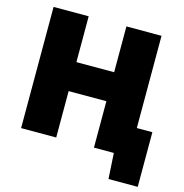

<svg xmlns="http://www.w3.org/2000/svg" viewBox="-123 -826 1045 1091"><g transform="rotate(15 400.0 -281.0)"><path d="M58 0V-713H264.5V-443.5H486.5V-713H693V-170.5H784.5V151H612.5L603.5 0H486.5V-273H264.5V0Z"/></g></svg>

Font: Commissioner ExtraBold
Style: Regular
Weight: 800
Designer: Kostas Bartsokas
Foundry: Kostas Bartsokas
Version: Version 1.000; ttfautohint (v1.8.3)